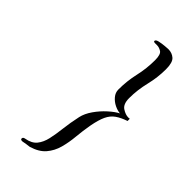

<svg xmlns="http://www.w3.org/2000/svg" viewBox="-235 -703 841 841"><g transform="rotate(45 185.5 -283.0)"><path d="M96 86Q87 86 87 79Q87 71 98 69Q133 63 149.5 42.5Q166 22 173 -9Q180 -40 184.5 -79.5Q189 -119 199 -165Q205 -192 224.5 -220Q244 -248 269 -270.5Q294 -293 314 -303Q298 -304 279.5 -313Q261 -322 248 -337.5Q235 -353 235 -372Q235 -425 246.5 -475Q258 -525 258 -576Q258 -612 244.5 -620.5Q231 -629 218 -629H206Q196 -629 196 -634Q196 -642 211.5 -645.5Q227 -649 244 -650.5Q261 -652 265 -652Q288 -652 304 -638Q320 -624 320 -582Q320 -532 307.5 -480.5Q295 -429 295 -379Q295 -342 315 -329Q335 -316 352 -316Q358 -316 361 -317V-303Q331 -293 311 -279Q291 -265 279.5 -240.5Q268 -216 260 -173Q253 -134 249.5 -95Q246 -56 236.5 -21Q227 14 204.5 40.5Q182 67 138 80Q134 80 118.5 82.5Q103 85 99 86Z"/></g></svg>

Font: Comforter
Style: Regular
Weight: 400
Designer: Robert E. Leuschke
Foundry: Robert E. Leuschke
Version: Version 1.013; ttfautohint (v1.8.3)